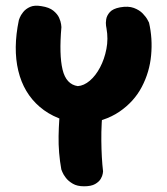

<svg xmlns="http://www.w3.org/2000/svg" viewBox="-20 -665 593 680"><path d="M271 -225.5Q178 -237.5 120.9 -286.4Q63.8 -335.2 44.8 -414.4Q25.8 -493.5 46.8 -593.8Q46.8 -593.8 50 -602.4Q53.2 -611 62.1 -622.2Q71 -633.5 86.5 -640.5Q102 -647.5 126.8 -643.2Q154.5 -639 169 -627.1Q183.5 -615.2 189.4 -602Q195.2 -588.8 196.4 -578.9Q197.5 -569 197.5 -569Q189 -470.8 201.6 -418.4Q214.2 -366 255.5 -360Q277.2 -361.5 298.1 -379.2Q319 -397 334.5 -426.5Q350 -456 356.9 -491.8Q363.8 -527.5 357.2 -564.2Q357.2 -564.2 355.6 -573.6Q354 -583 356.1 -596.5Q358.2 -610 369 -622.1Q379.8 -634.2 405.2 -639Q434.2 -644.2 454 -636.9Q473.8 -629.5 485.5 -617.2Q497.2 -605 502.5 -594.9Q507.8 -584.8 507.8 -584.8Q520.8 -528.5 515.2 -469.1Q509.8 -409.8 482.2 -357.2Q454.8 -304.8 402.6 -269.2Q350.5 -233.8 271 -225.5ZM277.8 -5.2Q253.2 -5.2 237.8 -14.4Q222.2 -23.5 213.4 -35Q204.5 -46.5 200.9 -55.6Q197.2 -64.8 197.2 -64.8Q186.5 -123.8 187.5 -183.1Q188.5 -242.5 195.5 -299.2L345.8 -296.5Q338.2 -228 338.9 -166.8Q339.5 -105.5 345 -58Q345 -58 343.9 -50Q342.8 -42 336.8 -31.6Q330.8 -21.2 316.9 -13.2Q303 -5.2 277.8 -5.2Z"/></svg>

Font: Sour Gummy Black
Style: Regular
Weight: 900
Version: Version 1.000